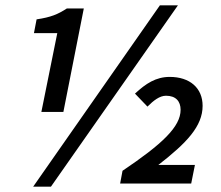

<svg xmlns="http://www.w3.org/2000/svg" viewBox="-20 -692 835 724"><path d="M136 -270H219L296 -660H232C198 -638 172 -627 118 -619L108 -567H196ZM105 12H172L651 -672H583ZM433 0H701L715 -70H577C684 -153 744 -216 744 -293C744 -360 696 -402 620 -402C568 -402 530 -377 489 -339L536 -290C559 -313 582 -331 606 -331C643 -331 661 -310 661 -278C661 -214 592 -149 442 -48Z"/></svg>

Font: Source Sans Pro Semibold
Style: Italic
Weight: 600
Italic angle: -11°
Designer: Paul D. Hunt
Foundry: Adobe Systems Incorporated
Version: Version 3.006;hotconv 1.0.111;makeotfexe 2.5.65597